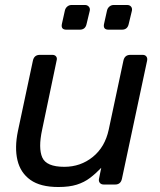

<svg xmlns="http://www.w3.org/2000/svg" viewBox="-20 -740 642 770"><path d="M214 10Q142 10 102 -18.5Q62 -47 50 -97.5Q38 -148 52 -215L112 -497Q117 -520 140 -520H190Q200 -520 205 -513.5Q210 -507 207 -497L149 -220Q133 -146 149.5 -108.5Q166 -71 238 -71Q303 -71 352 -110.5Q401 -150 416 -220L475 -497Q480 -520 503 -520H552Q562 -520 567 -513.5Q572 -507 570 -497L469 -23Q464 0 442 0H396Q386 0 380.5 -6.5Q375 -13 377 -23L386 -67Q364 -44 341 -26.5Q318 -9 288 0.5Q258 10 214 10ZM415 -621Q393 -621 397 -643L409 -697Q411 -707 418.5 -713.5Q426 -720 436 -720H490Q500 -720 505.5 -713.5Q511 -707 509 -697L496 -643Q491 -621 469 -621ZM246 -621Q224 -621 228 -643L240 -697Q242 -707 249.5 -713.5Q257 -720 267 -720H321Q330 -720 336 -713.5Q342 -707 340 -697L327 -643Q322 -621 300 -621Z"/></svg>

Font: Lubike
Style: Italic
Weight: 400
Italic angle: -12°
Foundry: Honoka55
Version: Version 1.000;July 22, 2022;FontCreator 14.0.0.2862 64-bit